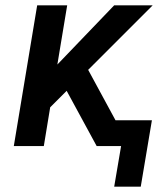

<svg xmlns="http://www.w3.org/2000/svg" viewBox="-20 -550 616 723"><path d="M410 153H510L552 -97H415L312 -287L555 -530H410L196 -307L233 -530H120L32 0H145L169 -146L231 -208L344 0H436Z"/></svg>

Font: Iosevka Sparkle SmBdObl
Style: Regular
Weight: 600
Italic angle: -9°
Designer: Belleve Invis
Foundry: Belleve Invis
Version: Version 4.5.0; ttfautohint (v1.8.3)